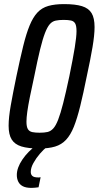

<svg xmlns="http://www.w3.org/2000/svg" viewBox="-20 -716 481 936"><path d="M171 8Q117 8 84.5 -2Q52 -12 37 -36Q22 -60 22 -103Q22 -143 32.5 -202.5Q43 -262 60 -344Q78 -430 93 -491Q108 -552 124.5 -592Q141 -632 162.5 -655Q184 -678 215.5 -687Q247 -696 292 -696Q347 -696 379.5 -686Q412 -676 426.5 -652Q441 -628 441 -584Q441 -545 431 -486Q421 -427 403 -344Q386 -259 371 -198.5Q356 -138 340 -98Q324 -58 302 -34.5Q280 -11 248.5 -1.5Q217 8 171 8ZM173 -69Q196 -69 211.5 -72.5Q227 -76 239.5 -89.5Q252 -103 263.5 -132.5Q275 -162 288 -213Q301 -264 318 -344Q336 -432 344.5 -484.5Q353 -537 353 -564Q353 -590 346.5 -601.5Q340 -613 326 -616Q312 -619 290 -619Q268 -619 251.5 -615.5Q235 -612 223 -598.5Q211 -585 199.5 -555.5Q188 -526 175.5 -475Q163 -424 147 -344Q134 -285 125.5 -242.5Q117 -200 113 -171Q109 -142 109 -123Q109 -98 116 -86.5Q123 -75 137.5 -72Q152 -69 173 -69ZM134 200Q107 200 91.5 192Q76 184 69 169.5Q62 155 62 137Q62 102 89 62Q116 22 160 -10L209 0Q193 12 174.5 33.5Q156 55 143 78.5Q130 102 130 122Q130 135 138 142Q146 149 166 149Q168 149 170 149Q172 149 178 148L168 197Q160 198 151 199Q142 200 134 200Z"/></svg>

Font: Saira ExtraCondensed Medium
Style: Italic
Weight: 500
Width: 2
Italic angle: -12°
Designer: Hector Gatti with collaboration of the Omnibus-Type team
Foundry: Omnibus-Type
Version: Version 1.101